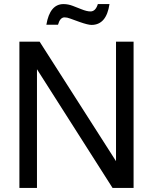

<svg xmlns="http://www.w3.org/2000/svg" viewBox="-20 -920 749 940"><path d="M634 -716V0H531L161 -581V0H75V-716H174L548 -131V-716ZM459 -900H516Q501 -798 428 -798Q411 -798 371 -812L324 -829Q309 -835 296 -835Q274 -835 264 -799H207Q224 -900 291 -900Q314 -900 337 -891L378 -875Q405 -864 423 -864Q448 -864 459 -900Z"/></svg>

Font: Almarai
Style: Regular
Weight: 400
Designer: Boutros International 2019
Foundry: Created by Boutros International 2019
Version: Version 1.10